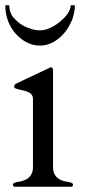

<svg xmlns="http://www.w3.org/2000/svg" viewBox="-20 -708 321 728"><path d="M234 -19C204 -23 181 -39 181 -74V-441C181 -449 178 -453 173 -453C172 -453 171 -453 170 -452L166 -450L41 -391C38 -390 36 -388 36 -386C34 -384 34 -382 34 -381C34 -378 34 -376 36 -374C58 -363 105 -367 105 -333V-74C105 -39 81 -23 52 -19C43 -18 29 -15 29 -8C29 -3 31 -1 34 0H252C255 -1 257 -3 257 -8C257 -15 243 -18 234 -19ZM132 -535C149 -535 166 -540 182 -548C216 -568 238 -596 254 -634C260 -652 264 -670 264 -688H248C248 -664 225 -640 208 -626C191 -612 162 -593 132 -593C120 -593 107 -595 94 -600C65 -608 42 -627 26 -648C19 -660 15 -673 15 -688H0C0 -644 16 -607 38 -582C59 -558 90 -535 132 -535Z"/></svg>

Font: fbb
Style: Regular
Weight: 400
Designer: David J. Perry, Michael Sharpe
Version: Version 1.045